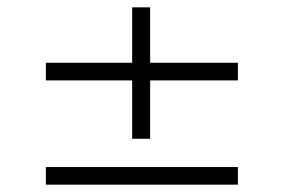

<svg xmlns="http://www.w3.org/2000/svg" viewBox="-20 -545 772 523"><path d="M105 -326V-374H628V-326ZM105 -42V-90H628V-42ZM340 -167V-525H389V-167Z"/></svg>

Font: Lexend Mega ExtraLight
Style: Regular
Weight: 250
Version: Version 1.007